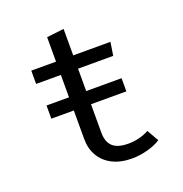

<svg xmlns="http://www.w3.org/2000/svg" viewBox="-124 -783 863 905"><g transform="rotate(-20 307.5 -330.5)"><path d="M531.8 -27.2Q504.6 -9.2 464.9 1.3Q425.1 11.8 387.2 11.8Q330.3 11.8 289.5 -9Q248.7 -29.7 227.2 -66.7Q205.6 -103.6 205.6 -151.3V-294.9H92.8V-361H205.6V-473.3H81.5V-540H205.6V-662.6L291.8 -672.8V-540H478.5L468.2 -473.3H291.8V-361H469.2V-294.9H291.8V-152.3Q291.8 -106.2 316.2 -83.1Q340.5 -60 394.9 -60Q449.7 -60 498.5 -85.6Z"/></g></svg>

Font: Fira Code Fixed
Style: Regular
Weight: 400
Monospace: yes
Designer: Carrois Corporate, Edenspiekermann AG, Nikita Prokopov
Foundry: Carrois Corporate, Edenspiekermann AG, Nikita Prokopov
Version: Version 5.002